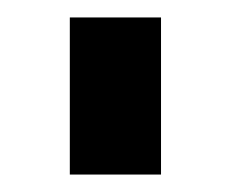

<svg xmlns="http://www.w3.org/2000/svg" viewBox="-20 -740 284 220"><path d="M164.5 -540V-720H60V-540Z"/></svg>

Font: Manrope SemiBold
Style: Regular
Weight: 600
Designer: Mikhail Sharanda
Foundry: Mikhail Sharanda
Version: Version 4.505